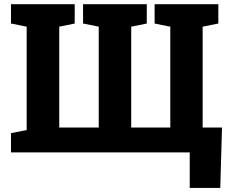

<svg xmlns="http://www.w3.org/2000/svg" viewBox="-20 -731 1093 921"><path d="M890.1 170.4V0H32.7V-92.3L107.9 -107.4V-603L32.7 -618.2V-710.9H338.4V-618.2L264.2 -603V-119.1H453.6V-603L378.4 -618.2V-710.9H684.1V-618.2L609.4 -603V-119.1H796.9V-603L721.7 -618.2V-710.9H1027.3V-618.2L952.1 -603V-119.1H1044.9L1036.6 170.4Z"/></svg>

Font: Roboto Slab ExtraBold
Style: Regular
Weight: 800
Designer: Google
Version: Version 2.001; ttfautohint (v1.8.3)